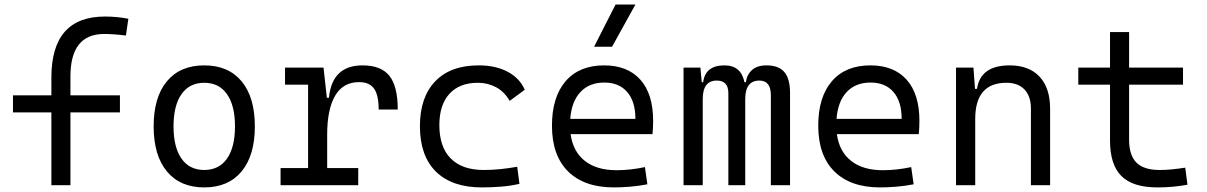

<svg xmlns="http://www.w3.org/2000/svg" viewBox="-20 -815 5313 845"><path d="M206.1 0V-320.3H37.1V-395.5H206.1V-473.6Q206.1 -742.2 441.4 -742.2Q495.6 -742.2 544.9 -732.4L534.2 -658.7Q479 -665.5 438.5 -665.5Q290 -665.5 290 -478.5V-395.5H507.8V-320.3H290V0Z M878.9 9.8Q772.9 9.8 714.6 -60.5Q656.2 -130.9 656.2 -258.8Q656.2 -387.2 714.6 -457.3Q772.9 -527.3 878.9 -527.3Q984.9 -527.3 1043.2 -457.3Q1101.6 -387.2 1101.6 -258.8Q1101.6 -130.9 1043.2 -60.5Q984.9 9.8 878.9 9.8ZM878.9 -66.9Q943.8 -66.9 979 -116.9Q1014.2 -167 1014.2 -258.8Q1014.2 -350.6 979 -400.6Q943.8 -450.7 878.9 -450.7Q814 -450.7 778.8 -400.6Q743.7 -350.6 743.7 -258.8Q743.7 -167 778.8 -116.9Q814 -66.9 878.9 -66.9Z M1419.9 -222.7V-75.2H1556.6V0H1214.8V-75.2H1335.9V-442.4H1234.4V-517.6H1403.8L1418.5 -384.8H1427.7Q1441.4 -527.3 1575.7 -527.3Q1656.7 -527.3 1693.6 -481.4Q1730.5 -435.5 1730.5 -333H1646.5Q1646.5 -397 1626 -425.3Q1605.5 -453.6 1560.5 -453.6Q1489.7 -453.6 1454.8 -393.6Q1419.9 -333.5 1419.9 -222.7Z M2100.6 9.8Q1969.2 9.8 1898.7 -59.6Q1828.1 -128.9 1828.1 -259.8Q1828.1 -386.7 1895.3 -457Q1962.4 -527.3 2086.9 -527.3Q2161.1 -527.3 2214.1 -499.3Q2267.1 -471.2 2289.6 -419.9L2223.1 -371.1Q2199.7 -411.6 2163.1 -431.2Q2126.5 -450.7 2083 -450.7Q2002.4 -450.7 1958 -402.1Q1913.6 -353.5 1913.6 -264.6Q1913.6 -168 1963.9 -117.4Q2014.2 -66.9 2108.9 -66.9Q2146.5 -66.9 2183.6 -70.8Q2220.7 -74.7 2256.3 -81.1L2266.1 -5.9Q2226.1 3.4 2183.6 6.6Q2141.1 9.8 2100.6 9.8Z M2681.6 9.8Q2551.3 9.8 2480.2 -60.5Q2409.2 -130.9 2409.2 -261.7Q2409.2 -387.7 2469.2 -457.5Q2529.3 -527.3 2638.7 -527.3Q2741.7 -527.3 2798.1 -464.4Q2854.5 -401.4 2854.5 -283.2Q2854.5 -250.5 2851.6 -224.6H2491.2Q2502 -147.5 2554.2 -106.7Q2606.4 -65.9 2693.4 -65.9Q2753.9 -65.9 2818.4 -79.6L2829.1 -3.9Q2789.1 3.9 2751.5 6.8Q2713.9 9.8 2681.6 9.8ZM2489.7 -292H2776.4Q2776.4 -368.7 2740.2 -410.2Q2704.1 -451.7 2639.6 -451.7Q2573.7 -451.7 2534.7 -410.2Q2495.6 -368.7 2489.7 -292ZM2594.7 -609.4 2689 -794.9H2776.4L2673.8 -609.4Z M3372.6 0V-395.5Q3372.6 -460.4 3322.3 -460.4Q3259.8 -460.4 3259.8 -378.9V0H3185.5V-405.3Q3185.5 -460.4 3134.3 -460.4Q3072.8 -460.4 3072.8 -378.9V0H2988.3V-517.6H3062.5L3068.4 -453.1H3074.7Q3084 -527.3 3168.5 -527.3Q3241.7 -527.3 3256.3 -453.1H3262.7Q3266.6 -485.8 3289.3 -506.6Q3312 -527.3 3353.5 -527.3Q3406.7 -527.3 3431.9 -498Q3457 -468.8 3457 -405.3V0Z M3853.5 9.8Q3723.1 9.8 3652.1 -60.5Q3581.1 -130.9 3581.1 -261.7Q3581.1 -387.7 3641.1 -457.5Q3701.2 -527.3 3810.5 -527.3Q3913.6 -527.3 3970 -464.4Q4026.4 -401.4 4026.4 -283.2Q4026.4 -250.5 4023.4 -224.6H3663.1Q3673.8 -147.5 3726.1 -106.7Q3778.3 -65.9 3865.2 -65.9Q3925.8 -65.9 3990.2 -79.6L4001 -3.9Q3960.9 3.9 3923.3 6.8Q3885.7 9.8 3853.5 9.8ZM3661.6 -292H3948.2Q3948.2 -368.7 3912.1 -410.2Q3876 -451.7 3811.5 -451.7Q3745.6 -451.7 3706.5 -410.2Q3667.5 -368.7 3661.6 -292Z M4517.1 0V-337.4Q4517.1 -391.6 4488.8 -421.1Q4460.4 -450.7 4409.2 -450.7Q4272 -450.7 4272 -291.5V0H4187.5V-517.6H4264.2L4271 -423.8H4279.8Q4294.9 -527.3 4423.8 -527.3Q4508.8 -527.3 4555.2 -477.5Q4601.6 -427.7 4601.6 -336.9V0Z M5074.2 9.8Q4965.3 9.8 4915.3 -40.3Q4865.2 -90.3 4865.2 -196.8V-442.4H4725.6V-517.6H4865.2V-673.8H4949.2V-517.6H5186.5V-442.4H4949.2V-200.2Q4949.2 -131.8 4981.4 -99.4Q5013.7 -66.9 5084 -66.9Q5110.4 -66.9 5137.5 -69.6Q5164.6 -72.3 5196.3 -77.1L5206.1 -2Q5172.9 3.9 5141.4 6.8Q5109.9 9.8 5074.2 9.8Z"/></svg>

Font: CaskaydiaMono NF SemiLight
Style: Regular
Weight: 350
Designer: Aaron Bell
Foundry: Saja Typeworks
Version: Version 2111.001; ttfautohint (v1.8.4);Nerd Fonts 3.1.1